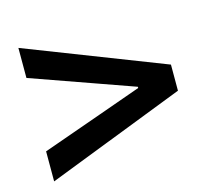

<svg xmlns="http://www.w3.org/2000/svg" viewBox="-71 -631 656 597"><g transform="rotate(-15 256.5 -332.0)"><path d="M34.2 -117.2V-213.9L227.1 -282.2L361.8 -330.1V-334L227.1 -381.8L34.2 -450.2V-546.9L479 -374V-290Z"/></g></svg>

Font: Source Sans 3 Semibold
Style: Regular
Weight: 600
Designer: Paul D. Hunt
Foundry: Adobe
Version: Version 3.052;hotconv 1.1.0;makeotfexe 2.6.0